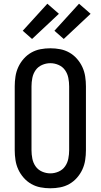

<svg xmlns="http://www.w3.org/2000/svg" viewBox="-20 -1002 540 1030"><path d="M250 8Q223 8 197 3Q171 -2 148 -15Q125 -28 107 -48.5Q89 -69 78 -93Q67 -117 63 -143.5Q59 -170 59 -196V-539Q59 -565 63 -591.5Q67 -618 78 -642Q89 -666 107 -686.5Q125 -707 148 -720Q171 -733 197 -738Q223 -743 250 -743Q277 -743 303 -738Q329 -733 352 -720Q375 -707 393 -686.5Q411 -666 422 -642Q433 -618 437 -591.5Q441 -565 441 -539V-196Q441 -170 437 -143.5Q433 -117 422 -93Q411 -69 393 -48.5Q375 -28 352 -15Q329 -2 303 3Q277 8 250 8ZM250 -72Q273 -72 294.5 -81.5Q316 -91 329 -109.5Q342 -128 346.5 -151Q351 -174 351 -196V-539Q351 -561 346.5 -584Q342 -607 329 -625.5Q316 -644 294.5 -653.5Q273 -663 250 -663Q227 -663 205.5 -653.5Q184 -644 171 -625.5Q158 -607 153.5 -584Q149 -561 149 -539V-196Q149 -174 153.5 -151Q158 -128 171 -109.5Q184 -91 205.5 -81.5Q227 -72 250 -72ZM322 -793 272 -837 404 -982 466 -928ZM152 -793 102 -837 234 -982 296 -928Z"/></svg>

Font: Iosevka Curly Slab Medium
Style: Regular
Weight: 500
Monospace: yes
Designer: Belleve Invis
Foundry: Belleve Invis
Version: Version 22.1.2; ttfautohint (v1.8.4)